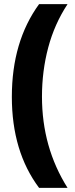

<svg xmlns="http://www.w3.org/2000/svg" viewBox="-20 -746 362 924"><path d="M37 -280Q37 -17 168 158H305Q182 -37 182 -281Q182 -404 212 -517Q242 -630 305 -726H168Q37 -546 37 -280Z"/></svg>

Font: Noto Sans Display SemiCondensed Extra
Style: Regular
Weight: 800
Width: 4
Designer: Monotype Design Team
Foundry: Monotype Imaging Inc.
Version: Version 1.900